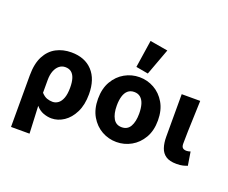

<svg xmlns="http://www.w3.org/2000/svg" viewBox="-149 -1033 1720 1449"><g transform="rotate(20 711.5 -308.0)"><path d="M60.7 176.7V-237.2Q60.7 -331.5 91.9 -391.3Q123.1 -451 176.7 -479.6Q230.2 -508.1 297.9 -508.1Q406.2 -508.1 467.8 -442Q529.4 -376 529.4 -255.9Q529.4 -170.8 499.8 -110.8Q470.1 -50.8 423.1 -19.4Q376 12 323.6 12Q292.6 12 259.1 -0.1Q225.7 -12.3 199.1 -43.3Q200.9 -5.2 202.7 31.6Q204.4 68.4 206 104.3Q207.7 140.2 209.3 176.7ZM289.3 -108.3Q313.7 -108.3 334.2 -123.4Q354.7 -138.4 366.8 -170.7Q378.8 -202.9 378.8 -254.2Q378.8 -298.8 369.3 -328.4Q359.8 -358 340.8 -372.9Q321.8 -387.8 292.6 -387.8Q265.4 -387.8 244.4 -371Q223.4 -354.2 211.4 -323.5Q199.5 -292.8 199.5 -250.6V-148.1Q222 -123.8 244.4 -116Q266.8 -108.3 289.3 -108.3Z M845.5 12Q782.4 12 727.6 -18.6Q672.9 -49.3 638.9 -107.4Q604.9 -165.4 604.9 -247.9Q604.9 -330.5 638.9 -388.6Q672.9 -446.7 727.6 -477.4Q782.4 -508.1 845.5 -508.1Q908.6 -508.1 963.3 -477.4Q1018.1 -446.7 1052.1 -388.6Q1086.1 -330.5 1086.1 -247.9Q1086.1 -165.4 1052.1 -107.4Q1018.1 -49.3 963.3 -18.6Q908.6 12 845.5 12ZM845.5 -106.6Q891.7 -106.6 913.6 -145Q935.4 -183.3 935.4 -247.9Q935.4 -291 925.9 -323Q916.3 -354.9 896.3 -372.2Q876.2 -389.5 845.5 -389.5Q814.7 -389.5 794.7 -372.2Q774.6 -354.9 765.1 -323Q755.5 -291 755.5 -247.9Q755.5 -183.3 777.5 -145Q799.4 -106.6 845.5 -106.6ZM893 -555.1 794.9 -572.6 828.4 -793.2 971.9 -768.7Z M1328 12Q1273.1 12 1242.6 -8.6Q1212 -29.2 1199.4 -66.9Q1186.7 -104.7 1186.7 -155.2V-496.1H1335.3Q1333.7 -438.1 1331.1 -373.4Q1328.6 -308.7 1326.8 -249.7Q1325.1 -190.7 1325.1 -149.2Q1325.1 -125.5 1335.6 -116Q1346 -106.6 1366.3 -106.6Q1372.5 -106.6 1381.3 -108.1Q1390.2 -109.6 1397.6 -112.6L1415.1 -4.2Q1399.1 2.1 1379.3 7Q1359.6 12 1328 12Z"/></g></svg>

Font: Source Sans Variable
Style: Regular
Weight: 200
Designer: Paul D. Hunt
Foundry: Adobe Systems Incorporated
Version: Version 3.006;hotconv 1.0.111;makeotfexe 2.5.65597